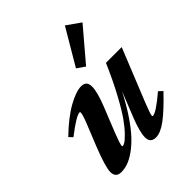

<svg xmlns="http://www.w3.org/2000/svg" viewBox="-204 -846 981 981"><g transform="rotate(-45 286.5 -356.0)"><path d="M356.9 -498 313.5 -527.8 428.7 -723.1 503.4 -670.4ZM103 11.2Q63 11.2 63 -29.3Q63 -65.4 105.5 -172.4L151.9 -287.6Q171.4 -335.9 171.4 -351.6Q171.4 -356 167.5 -356Q143.1 -356 55.7 -288.1L37.6 -307.6Q110.4 -377.9 170.4 -411.4Q230.5 -444.8 267.6 -444.8Q306.2 -444.8 306.2 -404.3Q306.2 -364.7 276.4 -290L222.2 -154.8Q198.7 -95.2 198.7 -82Q198.7 -78.1 202.6 -78.1Q208 -78.1 219 -84.5Q230 -90.8 252.7 -114Q275.4 -137.2 301.5 -173.8Q327.6 -210.4 365.2 -280Q402.8 -349.6 441.9 -439.5H555.7L440.4 -153.8Q416.5 -93.8 416.5 -83Q416.5 -78.1 420.4 -78.1Q443.8 -78.1 527.3 -148.9L547.9 -129.9Q477.5 -56.2 432.1 -22.5Q386.7 11.2 353.5 11.2Q313.5 11.2 313.5 -29.3Q313.5 -66.9 342.8 -141.6L397.5 -278.8Q363.8 -213.4 329.6 -162.6Q295.4 -111.8 265.4 -79.6Q235.4 -47.4 205.3 -26.4Q175.3 -5.4 150.9 2.9Q126.5 11.2 103 11.2Z"/></g></svg>

Font: Elstob ExtraBold
Style: Italic
Weight: 800
Italic angle: -20°
Designer: Peter S. Baker
Version: Version 1.015